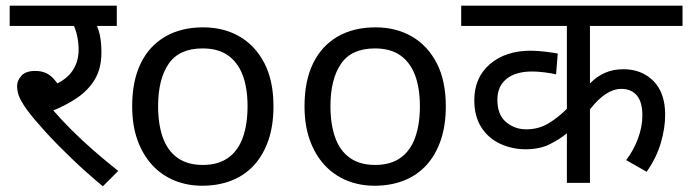

<svg xmlns="http://www.w3.org/2000/svg" viewBox="-20 -642 2416 674"><path d="M284 -551 312 -566Q323 -550 329.5 -523Q336 -496 336 -458Q336 -402 313 -363.5Q290 -325 250 -298Q210 -271 159 -251L163 -259Q193 -224 230.5 -186.5Q268 -149 310 -112.5Q352 -76 395 -42L341 12Q282 -37 230 -87Q178 -137 138 -181Q98 -225 75 -256Q53 -287 46.5 -305Q40 -323 40 -340Q40 -359 55 -376Q70 -393 104 -393Q142 -393 166 -368Q190 -343 209 -300L147 -335Q204 -354 230 -387.5Q256 -421 256 -468Q256 -497 248.5 -525.5Q241 -554 230 -565L275 -551H14V-622H390V-551Z M940 -269Q940 -202 922.5 -150.5Q905 -99 872.5 -63Q840 -27 793.5 -8.5Q747 10 690 10Q637 10 592 -8.5Q547 -27 514 -63Q481 -99 462.5 -150.5Q444 -202 444 -269Q444 -358 474 -419.5Q504 -481 560 -513.5Q616 -546 693 -546Q766 -546 821.5 -513.5Q877 -481 908.5 -419.5Q940 -358 940 -269ZM535 -269Q535 -206 551.5 -159.5Q568 -113 603 -88Q638 -63 692 -63Q746 -63 781 -88Q816 -113 832.5 -159.5Q849 -206 849 -269Q849 -333 832 -378Q815 -423 780.5 -447.5Q746 -472 691 -472Q609 -472 572 -418Q535 -364 535 -269Z M1545 -269Q1545 -202 1527.5 -150.5Q1510 -99 1477.5 -63Q1445 -27 1398.5 -8.5Q1352 10 1295 10Q1242 10 1197 -8.5Q1152 -27 1119 -63Q1086 -99 1067.5 -150.5Q1049 -202 1049 -269Q1049 -358 1079 -419.5Q1109 -481 1165 -513.5Q1221 -546 1298 -546Q1371 -546 1426.5 -513.5Q1482 -481 1513.5 -419.5Q1545 -358 1545 -269ZM1140 -269Q1140 -206 1156.5 -159.5Q1173 -113 1208 -88Q1243 -63 1297 -63Q1351 -63 1386 -88Q1421 -113 1437.5 -159.5Q1454 -206 1454 -269Q1454 -333 1437 -378Q1420 -423 1385.5 -447.5Q1351 -472 1296 -472Q1214 -472 1177 -418Q1140 -364 1140 -269Z M2376 -551H2051V-349Q2099 -399 2168 -399Q2233 -399 2274 -357.5Q2315 -316 2315 -239Q2315 -193 2300 -141Q2285 -89 2250 -39L2178 -80Q2203 -112 2219 -154Q2235 -196 2235 -237Q2235 -284 2215.5 -307Q2196 -330 2161 -330Q2107 -330 2051 -258V0H1970V-174Q1946 -154 1910.5 -136Q1875 -118 1825 -118Q1778 -118 1736.5 -137Q1695 -156 1670 -194.5Q1645 -233 1645 -290Q1645 -370 1700 -417Q1755 -464 1843 -464Q1866 -464 1894.5 -460.5Q1923 -457 1938 -454L1932 -381Q1916 -385 1891.5 -388Q1867 -391 1848 -391Q1790 -391 1758 -365Q1726 -339 1726 -292Q1726 -239 1756.5 -213.5Q1787 -188 1827 -188Q1871 -188 1905.5 -209Q1940 -230 1970 -260V-551H1599V-622H2376Z"/></svg>

Font: hingl115
Style: Book
Weight: 400
Designer: Jelle Bosma - Monotype Design Team
Foundry: Monotype Imaging Inc.
Version: Version 2.003